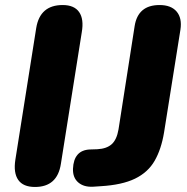

<svg xmlns="http://www.w3.org/2000/svg" viewBox="-20 -734 742 763"><path d="M119 9Q72 9 52.5 -19Q33 -47 41 -99L124 -623Q139 -714 229 -714Q275 -714 294.5 -686Q314 -658 305 -606L222 -83Q208 9 119 9ZM350 8Q313 10 291 -9Q269 -28 270 -63Q273 -137 337 -140L367 -141Q404 -143 424 -161Q444 -179 451 -220L515 -630Q528 -714 614 -714Q660 -714 682 -688Q704 -662 697 -616L632 -208Q621 -141 594.5 -95Q568 -49 516.5 -24Q465 1 380 6Z"/></svg>

Font: Nunito Black
Style: Italic
Weight: 900
Italic angle: -9°
Designer: Vernon Adams
Foundry: Vernon Adams
Version: Version 3.601; ttfautohint (v1.8.2.53-6de2)